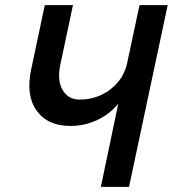

<svg xmlns="http://www.w3.org/2000/svg" viewBox="-20 -730 675 750"><path d="M374 0 442 -325Q410 -285 360.5 -261.5Q311 -238 255 -238Q166 -238 123 -298Q80 -358 102 -460L155 -710H265L217 -484Q202 -418 224 -379.5Q246 -341 291 -341Q336 -341 375 -359Q414 -377 441 -409.5Q468 -442 477 -485L525 -710H635L484 0Z"/></svg>

Font: Geist Mono SemiBold
Style: Italic
Weight: 600
Italic angle: -12°
Monospace: yes
Designer: Basement.studio, Andrés Briganti, Mateo Zaragoza
Foundry: Basement.studio, Vercel, Andrés Briganti, Guido Ferreyra, Mateo Zaragoza
Version: Version 1.500; ttfautohint (v1.8.4.7-5d5b)